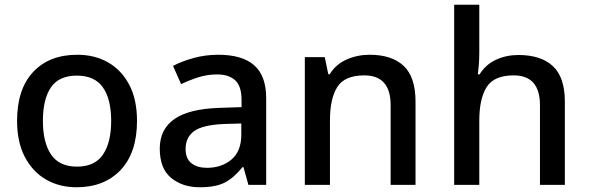

<svg xmlns="http://www.w3.org/2000/svg" viewBox="-20 -780 2483 810"><path d="M558 -270Q558 -136 489 -63Q420 10 303 10Q230 10 173.5 -23Q117 -56 84.5 -118.5Q52 -181 52 -270Q52 -404 120 -476.5Q188 -549 306 -549Q380 -549 436.5 -516.5Q493 -484 525.5 -422Q558 -360 558 -270ZM161 -270Q161 -179 195.5 -128Q230 -77 305 -77Q380 -77 414.5 -128Q449 -179 449 -270Q449 -362 414 -411.5Q379 -461 304 -461Q229 -461 195 -411.5Q161 -362 161 -270Z M901 -549Q1002 -549 1052.5 -504.5Q1103 -460 1103 -365V0H1028L1007 -75H1003Q968 -31 929.5 -10.5Q891 10 823 10Q750 10 702 -29.5Q654 -69 654 -153Q654 -235 716 -278Q778 -321 907 -325L999 -328V-358Q999 -417 972 -441.5Q945 -466 896 -466Q855 -466 817 -454Q779 -442 744 -425L710 -502Q748 -522 797.5 -535.5Q847 -549 901 -549ZM926 -257Q834 -253 798.5 -226.5Q763 -200 763 -152Q763 -110 788 -91Q813 -72 853 -72Q915 -72 956.5 -107Q998 -142 998 -212V-259Z M1539 -549Q1633 -549 1683 -502Q1733 -455 1733 -351V0H1628V-336Q1628 -462 1517 -462Q1434 -462 1403 -413Q1372 -364 1372 -272V0H1266V-539H1350L1365 -467H1371Q1397 -509 1442.5 -529Q1488 -549 1539 -549Z M2002 -557Q2002 -531 2000 -506.5Q1998 -482 1996 -466H2003Q2029 -508 2072.5 -528Q2116 -548 2167 -548Q2262 -548 2312.5 -501Q2363 -454 2363 -351V0H2258V-336Q2258 -462 2147 -462Q2064 -462 2033 -412.5Q2002 -363 2002 -271V0H1896V-760H2002Z"/></svg>

Font: Noto Sans Tamil Medium
Style: Regular
Weight: 500
Designer: Jelle Bosma - Monotype Design Team
Foundry: Monotype Imaging Inc.
Version: Version 2.004; ttfautohint (v1.8.4.7-5d5b)